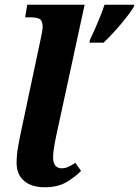

<svg xmlns="http://www.w3.org/2000/svg" viewBox="-20 -780 587 810"><path d="M360 -613Q371 -636 382 -661Q393 -686 403 -711Q413 -736 421 -760H547L544 -750Q531 -729 510 -702.5Q489 -676 465 -649.5Q441 -623 417 -600H357ZM169 10Q112 10 81 -17.5Q50 -45 50 -93Q50 -107 51.5 -125Q53 -143 57 -165Q61 -187 66 -212L153 -622Q156 -635 158 -648Q160 -661 160 -665Q160 -692 148 -699.5Q136 -707 107 -707H86L95 -760H337L218 -211Q214 -193 211 -176.5Q208 -160 206 -144.5Q204 -129 204 -115Q204 -93 213.5 -81.5Q223 -70 239 -70Q255 -70 268 -76Q281 -82 298 -93L322 -59Q298 -34 261 -12Q224 10 169 10Z"/></svg>

Font: Noto Serif
Style: Italic
Weight: 400
Italic angle: -12°
Designer: Monotype Design Team
Foundry: Monotype Imaging Inc.
Version: Version 2.013